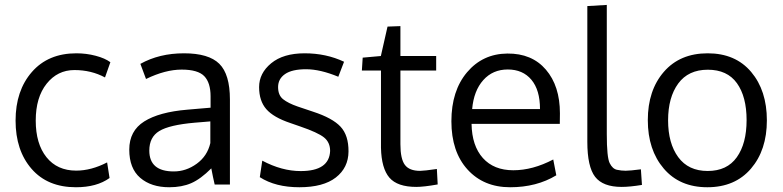

<svg xmlns="http://www.w3.org/2000/svg" viewBox="-20 -769 3261 800"><path d="M296.4 11.2Q178.2 11.2 111.6 -65.4Q44.9 -142.1 44.9 -266.6Q44.9 -391.1 112.8 -469Q180.7 -546.9 298.3 -546.9Q339.8 -546.9 378.7 -536.6Q417.5 -526.4 439.9 -509.8L417.5 -446.3Q360.4 -477.1 290 -477.1Q219.7 -477.1 174.3 -420.2Q128.9 -363.3 128.9 -266.6Q128.9 -169.9 173.6 -114Q218.3 -58.1 297.4 -58.1Q360.4 -58.1 426.3 -92.3L436.5 -27.3Q383.3 11.2 296.4 11.2Z M938 -354.5V0H874.5Q867.2 -31.2 860.4 -67.4Q815.9 -22.9 776.9 -5.9Q737.8 11.2 685.1 11.2Q609.9 11.2 564.2 -28.1Q518.6 -67.4 518.6 -145.5Q518.6 -223.6 580.8 -262.9Q643.1 -302.2 760.3 -312Q776.4 -313.5 808.8 -316.2Q841.3 -318.8 857.4 -320.3V-367.7Q857.4 -424.3 831.1 -451.7Q804.7 -479 736.8 -479Q668.9 -479 588.4 -439.9L564.9 -502.9Q643.6 -546.9 746.6 -546.9Q849.6 -546.9 893.8 -503.2Q938 -459.5 938 -354.5ZM602.1 -141.6Q602.1 -54.7 704.1 -54.7Q755.4 -54.7 799.6 -86.7Q843.8 -118.7 856.4 -172.9V-263.2Q854 -263.2 826.9 -260.7Q799.8 -258.3 791.5 -257.8Q685.5 -248.5 643.8 -223.1Q602.1 -197.8 602.1 -141.6Z M1232.9 -56.2Q1352.1 -56.2 1355.5 -140.1Q1355.5 -175.8 1330.1 -196.3Q1304.7 -216.8 1230.5 -242.2L1189.9 -256.3Q1119.6 -279.8 1089.6 -314.2Q1059.6 -348.6 1059.6 -406.2Q1059.6 -463.9 1109.9 -505.4Q1160.2 -546.9 1249.5 -546.9Q1338.9 -546.9 1413.6 -511.7L1389.6 -449.2Q1314 -480.5 1255.4 -480.5Q1196.8 -480.5 1167.7 -460.4Q1138.7 -440.4 1138.7 -406.2Q1138.7 -372.1 1159.7 -355.5Q1180.7 -338.9 1220.2 -325.2Q1259.8 -311.5 1284.2 -303.7Q1365.2 -277.3 1398.9 -241.2Q1432.6 -205.1 1432.1 -137.7Q1431.6 -70.3 1379.4 -29.5Q1327.1 11.2 1227.5 11.2Q1127.9 11.2 1062.5 -30.8L1072.8 -99.6Q1154.3 -56.2 1232.9 -56.2Z M1714.8 9.8Q1635.7 9.8 1602.5 -28.8Q1569.3 -67.4 1567.4 -153.3V-475.1H1487.8L1491.2 -528.8L1566.9 -535.6L1594.7 -658.2L1648.4 -660.2V-535.6H1797.4V-475.1H1648.4V-168Q1648.4 -106.9 1667 -82Q1685.5 -57.1 1730.5 -57.1Q1746.6 -57.1 1800.3 -64.9L1803.7 -0.5Q1745.6 9.8 1714.8 9.8Z M2285.2 -104.5 2297.9 -38.6Q2215.8 11.2 2105.5 11.2Q1995.1 11.2 1928 -62.7Q1860.8 -136.7 1860.8 -263.7Q1860.8 -390.6 1926 -467.8Q1991.2 -544.9 2093.8 -545.9Q2196.3 -546.9 2254.6 -478.8Q2313 -410.6 2313 -296.9L2312.5 -252.9H1944.8Q1946.3 -161.6 1991.9 -110.6Q2037.6 -59.6 2118.7 -59.6Q2199.7 -59.6 2285.2 -104.5ZM1947.3 -314.5H2230Q2230 -394 2194.1 -436.8Q2158.2 -479.5 2095.7 -479.5Q2033.2 -479.5 1993.7 -435.3Q1954.1 -391.1 1947.3 -314.5Z M2570.3 9.8Q2492.2 9.8 2459.7 -32.2Q2427.2 -74.2 2427.2 -178.2V-743.7L2508.3 -748.5V-210.4Q2508.3 -113.3 2520.3 -89.4Q2532.2 -65.4 2550.8 -61.5Q2569.3 -57.6 2586.9 -57.6Q2604.5 -57.6 2650.4 -63.5L2654.8 1.5Q2604.5 9.8 2570.3 9.8Z M3109.9 -469.2Q3175.3 -391.6 3175.3 -267.6Q3175.3 -143.6 3108.9 -66.2Q3042.5 11.2 2927.2 11.2Q2812 11.2 2745.6 -66.7Q2679.2 -144.5 2679.2 -268.6Q2679.2 -392.6 2746.1 -469.7Q2813 -546.9 2928.7 -546.9Q3044.4 -546.9 3109.9 -469.2ZM2805.9 -420.9Q2763.7 -363.3 2763.7 -267.6Q2763.7 -171.9 2805.9 -114.3Q2848.1 -56.6 2928.7 -56.6Q3009.3 -56.6 3050 -113.8Q3090.8 -170.9 3090.8 -268.6Q3090.8 -366.2 3050.5 -422.4Q3010.3 -478.5 2929.2 -478.5Q2848.1 -478.5 2805.9 -420.9Z"/></svg>

Font: Oxygen-Regular
Style: Regular
Weight: 400
Designer: Vernon Adams
Foundry: Vernon Adams
Version: Version Release 0.2.3 webfont; ttfautohint (v0.93.3-1d66) -l